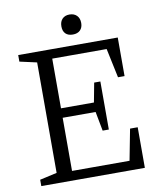

<svg xmlns="http://www.w3.org/2000/svg" viewBox="-95 -963 869 1039"><g transform="rotate(-10 339.5 -444.0)"><path d="M426 -238H460V-502H426L406 -396H225V-669H524L558 -508H594V-720H47V-684L141 -663V-56L47 -35V0H616V-223H574L541 -52H225V-344H406ZM304 -832Q304 -806 318 -792Q332 -778 358 -778Q384 -778 398.5 -792.5Q413 -807 413 -832Q413 -858 398 -873Q383 -888 358 -888Q333 -888 318.5 -873Q304 -858 304 -832Z"/></g></svg>

Font: GradeGX
Style: Regular
Weight: 100
Width: 1
Designer: Adam Twardoch
Foundry: Adam Twardoch
Version: Version 2.002; DEVELOPMENT